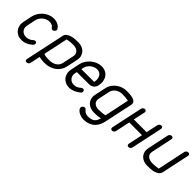

<svg xmlns="http://www.w3.org/2000/svg" viewBox="165 -1569 2759 2759"><g transform="rotate(45 1544.5 -189.5)"><path d="M339 -120Q352 -133 370 -133Q388 -133 395 -121Q402 -109 399 -95Q396 -80 384 -70Q348 -36 305.5 -18Q263 0 215 0Q173 0 139.5 -16Q106 -32 84 -60Q62 -88 53.5 -125.5Q45 -163 54 -205L83 -344Q93 -387 116.5 -424.5Q140 -462 173.5 -490Q207 -518 247.5 -534Q288 -550 330 -550Q364 -550 388.5 -542Q413 -534 429.5 -523Q446 -512 456 -500Q466 -488 471 -480Q479 -470 476 -455Q473 -442 460 -429.5Q447 -417 430 -417Q412 -417 405 -430L401 -434Q397 -440 391 -447Q385 -454 375 -459.5Q365 -465 351 -469Q337 -473 316 -473Q290 -473 264.5 -463Q239 -453 217 -435.5Q195 -418 179.5 -394.5Q164 -371 158 -344L129 -205Q123 -178 128.5 -154.5Q134 -131 148.5 -113.5Q163 -96 185 -86.5Q207 -77 234 -77Q260 -77 288 -87Q316 -97 339 -120Z M910 -365Q916 -394 908 -415.5Q900 -437 883.5 -451Q867 -465 843.5 -472Q820 -479 795 -479Q769 -479 734.5 -476Q700 -473 671 -466L592 -93Q600 -88 614.5 -85Q629 -82 645 -80.5Q661 -79 677.5 -78.5Q694 -78 707 -78Q770 -78 815.5 -106.5Q861 -135 873 -192ZM949 -192Q941 -153 919 -118.5Q897 -84 863 -58Q829 -32 783 -16.5Q737 -1 679 -1Q639 -1 575 -13L543 137Q540 154 527 164.5Q514 175 498 175Q481 175 472 165Q463 155 467 138L594 -458Q601 -494 628 -513.5Q655 -533 689 -542.5Q723 -552 759 -554Q795 -556 821 -556Q861 -556 896 -542Q931 -528 953.5 -503Q976 -478 985.5 -443Q995 -408 986 -365Z M1123 -314H1383Q1390 -347 1387 -376Q1384 -405 1371.5 -426.5Q1359 -448 1338 -460.5Q1317 -473 1287 -473Q1259 -473 1233.5 -463Q1208 -453 1186.5 -435.5Q1165 -418 1150 -394Q1135 -370 1129 -343ZM1309 -120Q1322 -133 1340 -133Q1356 -133 1364 -121Q1372 -109 1369 -94Q1368 -89 1366 -83Q1364 -77 1358 -72Q1271 0 1186 0Q1143 0 1109 -16Q1075 -32 1053 -59.5Q1031 -87 1022.5 -124.5Q1014 -162 1023 -205L1052 -343Q1061 -386 1085.5 -423.5Q1110 -461 1144 -489Q1178 -517 1219 -533.5Q1260 -550 1303 -550Q1346 -550 1380.5 -533Q1415 -516 1436.5 -486Q1458 -456 1465.5 -415Q1473 -374 1463 -326Q1454 -284 1424 -261Q1394 -238 1351 -238H1107L1100 -205Q1094 -179 1100 -156Q1106 -133 1120 -115.5Q1134 -98 1155.5 -87.5Q1177 -77 1203 -77Q1241 -77 1268 -91.5Q1295 -106 1309 -120Z M1916 -465Q1891 -471 1859.5 -474Q1828 -477 1802 -477H1790Q1764 -477 1739.5 -469Q1715 -461 1693.5 -446.5Q1672 -432 1657 -411Q1642 -390 1637 -364L1600 -191Q1594 -164 1600 -142.5Q1606 -121 1621 -106.5Q1636 -92 1657.5 -84.5Q1679 -77 1705 -77H1715Q1742 -77 1775.5 -80Q1809 -83 1837 -90ZM1900 -28Q1892 11 1875 48Q1858 85 1829 113.5Q1800 142 1756.5 159.5Q1713 177 1651 177Q1622 177 1594 167.5Q1566 158 1545 143.5Q1524 129 1512.5 111.5Q1501 94 1504 79Q1507 63 1521 51.5Q1535 40 1551 40Q1563 40 1571.5 49.5Q1580 59 1591.5 70.5Q1603 82 1620.5 91.5Q1638 101 1667 101Q1702 101 1727.5 94.5Q1753 88 1770.5 75.5Q1788 63 1799.5 43Q1811 23 1818 -4L1823 -15Q1820 -14 1816.5 -12.5Q1813 -11 1811 -10Q1770 -2 1740.5 -1Q1711 0 1689 0Q1648 0 1613.5 -14Q1579 -28 1556 -53Q1533 -78 1523.5 -113Q1514 -148 1523 -191L1560 -364Q1569 -408 1593.5 -443Q1618 -478 1652 -503Q1686 -528 1725.5 -541Q1765 -554 1806 -554Q1831 -554 1866 -552Q1901 -550 1932 -541Q1963 -532 1981 -512.5Q1999 -493 1992 -459Z M2131 -516Q2134 -531 2147 -542.5Q2160 -554 2176 -554Q2193 -554 2201 -542.5Q2209 -531 2206 -516L2167 -336H2426L2465 -516Q2468 -531 2481 -542.5Q2494 -554 2510 -554Q2527 -554 2535 -542.5Q2543 -531 2540 -516L2438 -38Q2435 -22 2422 -11Q2409 0 2392 0Q2376 0 2368 -11Q2360 -22 2363 -38L2410 -259H2151L2104 -38Q2101 -22 2088 -11Q2075 0 2058 0Q2042 0 2034 -11Q2026 -22 2029 -38Z M3011 -518Q3014 -533 3027 -544Q3040 -555 3057 -555Q3074 -555 3082.5 -544Q3091 -533 3088 -518L2999 -99Q2991 -62 2964 -42Q2937 -22 2903 -13Q2869 -4 2832.5 -2.5Q2796 -1 2771 -1Q2730 -1 2695.5 -15Q2661 -29 2638.5 -54Q2616 -79 2607 -114Q2598 -149 2607 -192L2675 -515Q2679 -532 2692 -543Q2705 -554 2722 -554Q2738 -554 2746 -543Q2754 -532 2750 -515L2682 -192Q2675 -162 2683.5 -140.5Q2692 -119 2710 -105Q2728 -91 2753 -84.5Q2778 -78 2805 -78Q2820 -78 2836 -80L2868 -82Q2884 -84 2898 -86Q2912 -88 2920 -89Z"/></g></svg>

Font: VDS Compensated
Style: Light Italic
Weight: 300
Italic angle: -12°
Designer: artmaker
Foundry: artmaker
Version: Version 1.000 2012 initial release